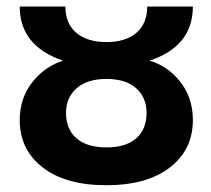

<svg xmlns="http://www.w3.org/2000/svg" viewBox="-20 -543 632 575"><path d="M177.7 -205.1Q177.7 -156.2 209 -128.9Q240.2 -101.6 298.8 -101.6Q357.4 -101.6 388.2 -128.9Q418.9 -156.2 418.9 -205.1Q418.9 -251 387.7 -278.8Q356.4 -306.6 298.8 -306.6Q241.2 -306.6 209.5 -278.8Q177.7 -251 177.7 -205.1ZM39.1 -183.6Q39.1 -252 80.1 -300.8Q116.2 -344.7 168.9 -361.3Q39.1 -405.3 39.1 -523.4H175.8Q175.8 -472.7 208.5 -444.8Q241.2 -417 298.8 -417Q356.4 -417 388.7 -444.8Q420.9 -472.7 420.9 -523.4H557.6Q557.6 -404.3 427.7 -361.3Q481.4 -345.7 517.6 -300.8Q557.6 -252 557.6 -183.6Q557.6 -94.7 488.8 -41.5Q419.9 11.7 298.3 11.7Q176.8 11.7 107.9 -41.5Q39.1 -94.7 39.1 -183.6Z"/></svg>

Font: Gen Shin Gothic Bold
Style: Bold
Weight: 700
Designer: [Source Han Sans]
Ryoko NISHIZUKA  (kana & ideographs); Paul D. Hunt (Latin, Greek & Cyrillic); Wenlong ZHANG  (bopomofo
Version: Version 1.002.20150607